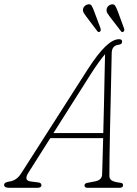

<svg xmlns="http://www.w3.org/2000/svg" viewBox="-54 -891 649 911"><path d="M81 -72Q57 -34.5 91.5 -30L126.5 -25.5Q143 -24 142.5 -12Q142.5 0 124 0H-11Q-34.5 0 -34.5 -14Q-34.5 -26 -10.5 -29.5Q6 -31.5 20.5 -40.8Q35 -50 47.5 -70L361 -560Q409.5 -635.5 445.8 -670.2Q482 -705 511 -705Q525.5 -705 525.5 -693.5Q525.5 -680.5 508 -678.5Q476.5 -674.5 476 -638.5Q475 -595.5 473.8 -535.8Q472.5 -476 471 -409Q469.5 -342 468 -276Q466.5 -210 465.8 -153Q465 -96 465 -58Q464.5 -41.5 477 -34.2Q489.5 -27 516 -24Q530 -23 530 -12.5Q530 0 513.5 0H359.5Q355 0 350.8 -2.8Q346.5 -5.5 347 -11.5Q347 -20 358.5 -23L399.5 -31Q429.5 -37.5 430.5 -63Q431.5 -93.5 432.8 -138.2Q434 -183 435.5 -235.5H184.5ZM378 -541.5 199.5 -259.5H436Q438 -328 439.5 -400Q441 -472 442.2 -534Q443.5 -596 444.5 -634Q432.5 -620 415 -596Q397.5 -572 378 -541.5ZM392.5 -838 423 -756.5Q426 -746 420.5 -741Q413 -736 407.5 -743.5L355 -813Q350 -820 345 -827.2Q340 -834.5 339.5 -842Q339.5 -853 345.8 -860.2Q352 -867.5 360.5 -869.5Q374.5 -873.5 380.5 -864.2Q386.5 -855 392.5 -838ZM504.5 -838 534.5 -756.5Q538.5 -746 532 -741Q525 -735.5 519.5 -743.5L466.5 -812.5Q461.5 -819.5 456.5 -826.8Q451.5 -834 451.5 -842Q451.5 -852.5 457.5 -859.8Q463.5 -867 472 -869.5Q486.5 -873 492.2 -864Q498 -855 504.5 -838Z"/></svg>

Font: Fraunces 72pt S100 Thin
Style: Italic
Weight: 100
Italic angle: -16°
Version: Version 1.000; ttfautohint (v1.8.3)